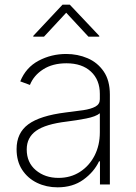

<svg xmlns="http://www.w3.org/2000/svg" viewBox="-20 -782 576 814"><path d="M224.1 12.2Q176.8 12.2 137.2 -6.8Q97.7 -25.9 74 -62Q50.3 -98.1 50.3 -149.9Q50.3 -218.3 99.9 -254.9Q149.4 -291.5 258.3 -305.2Q300.3 -310.1 333 -314.9Q365.7 -319.8 384.5 -330.1Q403.3 -340.3 403.3 -361.3V-383.8Q403.3 -443.4 365.5 -478.5Q327.6 -513.7 261.7 -513.7Q203.1 -513.7 163.1 -488Q123 -462.4 106.9 -421.9L65.9 -437Q89.8 -496.1 143.8 -524.7Q197.8 -553.2 260.7 -553.2Q309.1 -553.2 351.3 -535.2Q393.6 -517.1 419.7 -479Q445.8 -440.9 445.8 -380.9V0H403.8V-98.1H399.9Q378.4 -52.7 333.5 -20.3Q288.6 12.2 224.1 12.2ZM228 -27.8Q279.3 -27.8 318.8 -53.2Q358.4 -78.6 380.9 -122.3Q403.3 -166 403.3 -221.2V-301.8Q386.2 -287.6 344.7 -279.5Q303.2 -271.5 263.2 -266.6Q173.3 -255.9 133.3 -227.5Q93.3 -199.2 93.3 -148.4Q93.3 -92.8 132.1 -60.3Q170.9 -27.8 228 -27.8ZM166.5 -626.5H121.1V-629.9L245.1 -762.2H275.9L400.9 -629.9V-626.5H355L260.7 -728Z"/></svg>

Font: Inter Extra Light
Style: Regular
Weight: 200
Designer: Rasmus Andersson
Foundry: rsms
Version: Version 4.000;git-3c8e0fc